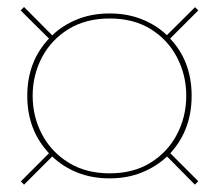

<svg xmlns="http://www.w3.org/2000/svg" viewBox="-20 -652 610 535"><path d="M47 -137.5 38 -146.5 116.5 -225Q56 -289.5 56 -385Q56 -480.5 116.5 -544.5L37.5 -623L47 -632.5L125.5 -553.5Q155 -582 195.5 -598.2Q236 -614.5 285.5 -614.5Q335 -614.5 375.5 -598.2Q416 -582 445 -554L523.5 -632L532.5 -623L454 -544.5Q514 -481 514 -385Q514 -290 454.5 -225L532.5 -147L523 -137.5L445.5 -216Q416 -188 375.5 -171.5Q335 -155 285.5 -155Q236 -155 195.5 -171.2Q155 -187.5 125.5 -216ZM285.5 -169Q352 -169 399.8 -198.8Q447.5 -228.5 473.2 -277.8Q499 -327 499 -385Q499 -443 473.2 -492.2Q447.5 -541.5 399.8 -571Q352 -600.5 285.5 -600.5Q219.5 -600.5 171.2 -571Q123 -541.5 97 -492.2Q71 -443 71 -385Q71 -327 97 -277.8Q123 -228.5 171.2 -198.8Q219.5 -169 285.5 -169Z"/></svg>

Font: Bodoni Moda 18pt SemiBold
Style: Regular
Weight: 600
Designer: Owen Earl
Foundry: indestructible type
Version: Version 2.005